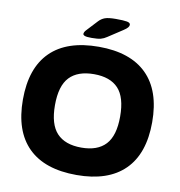

<svg xmlns="http://www.w3.org/2000/svg" viewBox="-94 -961 991 1056"><g transform="rotate(10 402.0 -433.5)"><path d="M403 8Q225 8 133 -83Q41 -174 41 -350Q41 -526 133 -617Q225 -708 403 -708Q579 -708 671 -617Q763 -526 763 -350Q763 -174 671 -83Q579 8 403 8ZM403 -145Q493 -145 538.5 -194Q584 -243 584 -350Q584 -458 538.5 -506.5Q493 -555 403 -555Q312 -555 266 -506.5Q220 -458 220 -350Q220 -243 266 -194Q312 -145 403 -145ZM354 -749Q326 -749 316 -753Q306 -757 306 -763Q306 -767 308.5 -773Q311 -779 320 -788L373 -845Q388 -861 407.5 -868Q427 -875 468 -875Q511 -875 530 -871.5Q549 -868 549 -856Q549 -849 542.5 -841Q536 -833 519 -822L438 -769Q422 -758 405 -753.5Q388 -749 354 -749Z"/></g></svg>

Font: Asap Semi Expanded ExtraBold
Style: Regular
Weight: 800
Width: 6
Designer: Pablo Cosgaya
Foundry: Omnibus-Type
Version: Version 3.001; ttfautohint (v1.8.4.7-5d5b)